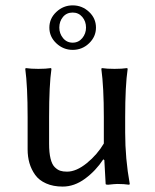

<svg xmlns="http://www.w3.org/2000/svg" viewBox="-20 -686 577 716"><path d="M251 -639.2Q228.5 -639.2 214.8 -622.8Q201.2 -606.4 201.2 -583Q201.2 -561 215.1 -543.9Q229 -526.9 251 -526.9Q272.9 -526.9 286.9 -543.9Q300.8 -561 300.8 -583Q300.8 -606.4 286.9 -622.8Q272.9 -639.2 251 -639.2ZM251 -666Q286.1 -666 312 -641.8Q337.9 -617.7 337.9 -583Q337.9 -549.3 312.3 -524.7Q286.6 -500 251 -500Q216.3 -500 190.2 -524.4Q164.1 -548.8 164.1 -583Q164.1 -617.2 190.2 -641.6Q216.3 -666 251 -666ZM365.2 -91.8Q337.4 -49.3 297.4 -19.8Q257.3 9.8 213.9 9.8Q178.2 9.8 151.9 -2Q125.5 -13.7 111.1 -33.9Q96.7 -54.2 89.8 -77.9Q83 -101.6 83 -128.9V-249Q83 -364.7 74.2 -429.2L76.2 -432.1Q94.7 -429.2 123 -429.2Q151.4 -429.2 169.9 -432.1L171.9 -429.2Q163.1 -369.1 163.1 -249V-149.9Q163.1 -116.7 168.5 -94.7Q173.8 -72.8 184.1 -62.7Q194.3 -52.7 204.6 -49.3Q214.8 -45.9 230 -45.9Q264.6 -45.9 303.7 -77.6Q342.8 -109.4 367.2 -150.9V-249Q367.2 -361.3 357.9 -429.2L359.9 -432.1Q377.9 -429.2 407.2 -429.2Q435.5 -429.2 454.1 -432.1L456.1 -429.2Q446.8 -366.2 446.8 -249V-191.9Q446.8 -93.8 463.9 0L461.9 2.9Q442.4 0 417.5 0Q409.2 0 382.8 2.9Q374 2.9 374 0L369.1 -88.9Z"/></svg>

Font: Linux Biolinum G
Style: Regular
Weight: 400
Designer: Philipp H. Poll
Foundry: Philipp H. Poll
Version: Version 1.1.0 ; ttfautohint (v1.6)